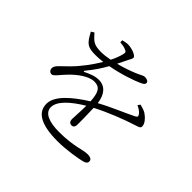

<svg xmlns="http://www.w3.org/2000/svg" viewBox="-177 -1045 1354 1354"><g transform="rotate(45 500.0 -367.5)"><path d="M295 -569C317 -569 341 -571 366 -574C327 -509 276 -440 224 -388C177 -340 139 -314 140 -287C140 -267 153 -254 170 -254C190 -255 218 -299 253 -334C296 -379 364 -432 420 -432C474 -432 494 -400 499 -314C378 -238 291 -159 291 -82C291 -5 352 50 535 50C621 50 729 31 758 23C790 15 793 3 793 -9C793 -24 781 -36 749 -36C700 -36 641 -4 494 -4C399 -4 330 -28 330 -87C330 -148 402 -212 500 -271C500 -214 495 -155 495 -133C495 -108 509 -99 524 -99C540 -99 550 -111 550 -132C550 -164 550 -241 547 -297C640 -346 762 -393 839 -417C876 -428 882 -432 882 -448C882 -473 856 -503 833 -519C818 -532 798 -538 765 -547L752 -529C772 -520 791 -508 801 -495C815 -479 813 -470 797 -462C732 -429 627 -387 544 -341C534 -419 496 -463 433 -463C393 -463 353 -445 323 -430C316 -426 313 -431 317 -437C363 -493 391 -536 417 -583C516 -601 618 -636 661 -657C678 -665 687 -672 687 -684C687 -700 668 -707 649 -707C634 -707 627 -699 583 -680C549 -666 498 -647 444 -634L477 -701C488 -725 496 -731 496 -745C496 -767 434 -785 406 -785C391 -786 371 -781 353 -777V-757C375 -755 397 -751 408 -746C428 -738 432 -733 427 -714C421 -687 409 -655 392 -622C362 -616 332 -612 305 -612C230 -612 216 -632 175 -677L153 -663C196 -584 212 -569 295 -569Z"/></g></svg>

Font: Source Han Serif CN Light
Style: Regular
Weight: 300
Designer: Ryoko NISHIZUKA 西塚涼子 (kana & ideographs); Frank Grießhammer (Latin, Greek & Cyrillic); Wenlong ZHANG 张文龙 (bopomofo); San
Foundry: Adobe
Version: Version 2.003;hotconv 1.1.1;makeotfexe 2.6.0